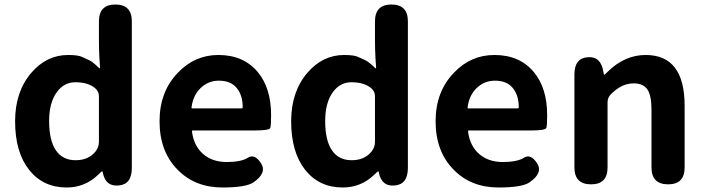

<svg xmlns="http://www.w3.org/2000/svg" viewBox="-20 -818 3131 852"><path d="M276 14Q171 14 109 -64.5Q47 -143 47 -280Q47 -411 119 -495Q187 -574 282 -574Q326 -574 344 -565.5Q362 -557 376.5 -550.5Q391 -544 420 -516Q424 -513 424 -518L421 -562Q419 -601 419 -640V-723Q419 -798 492 -798Q565 -798 565 -723V-73Q565 0 507 5Q448 11 436 -53Q435 -58 433 -58Q431 -58 416 -43Q357 14 276 14ZM404 -146Q419 -165 419 -189V-391Q419 -411 404 -425Q373 -453 314 -453Q264 -453 232 -409Q198 -362 198 -281Q198 -195 228 -151Q258 -107 315.5 -107Q373 -107 404 -146Z M967 14Q846 14 769 -64Q688 -145 688 -280Q688 -411 769 -495Q844 -574 949 -574Q1061 -574 1124 -498Q1183 -427 1183 -307Q1183 -262 1179.5 -250.5Q1176 -239 1108 -239H836Q831 -239 832 -234Q840 -171 881 -135Q922 -99 986 -99Q1050 -99 1080 -118Q1110 -137 1138 -94Q1166 -51 1105 -9Q1072 14 967 14ZM830 -342Q829 -337 834 -337H1052Q1057 -337 1057 -342Q1057 -395 1030.5 -427.5Q1004 -460 951 -460Q905 -460 871 -428Q837 -396 830 -342Z M1501 14Q1396 14 1334 -64.5Q1272 -143 1272 -280Q1272 -411 1344 -495Q1412 -574 1507 -574Q1551 -574 1569 -565.5Q1587 -557 1601.5 -550.5Q1616 -544 1645 -516Q1649 -513 1649 -518L1646 -562Q1644 -601 1644 -640V-723Q1644 -798 1717 -798Q1790 -798 1790 -723V-73Q1790 0 1732 5Q1673 11 1661 -53Q1660 -58 1658 -58Q1656 -58 1641 -43Q1582 14 1501 14ZM1629 -146Q1644 -165 1644 -189V-391Q1644 -411 1629 -425Q1598 -453 1539 -453Q1489 -453 1457 -409Q1423 -362 1423 -281Q1423 -195 1453 -151Q1483 -107 1540.5 -107Q1598 -107 1629 -146Z M2192 14Q2071 14 1994 -64Q1913 -145 1913 -280Q1913 -411 1994 -495Q2069 -574 2174 -574Q2286 -574 2349 -498Q2408 -427 2408 -307Q2408 -262 2404.5 -250.5Q2401 -239 2333 -239H2061Q2056 -239 2057 -234Q2065 -171 2106 -135Q2147 -99 2211 -99Q2275 -99 2305 -118Q2335 -137 2363 -94Q2391 -51 2330 -9Q2297 14 2192 14ZM2055 -342Q2054 -337 2059 -337H2277Q2282 -337 2282 -342Q2282 -395 2255.5 -427.5Q2229 -460 2176 -460Q2130 -460 2096 -428Q2062 -396 2055 -342Z M2603 0Q2529 0 2529 -75V-487Q2529 -560 2588 -564Q2648 -569 2658 -496Q2660 -486 2661.5 -486Q2663 -486 2678 -501Q2753 -574 2845 -574Q3018 -574 3018 -349V-75Q3018 0 2945 0Q2871 0 2871 -75V-331Q2871 -395 2852.5 -421.5Q2834 -448 2792 -448Q2760 -448 2732 -432Q2710 -419 2691 -400Q2676 -385 2676 -364V-75Q2676 0 2603 0Z"/></svg>

Font: Resource Han Rounded KR
Style: Bold
Weight: 700
Designer: Cyano Hao (round all glyphs); Ryoko NISHIZUKA 西塚涼子 (kana, bopomofo & ideographs); Paul D. Hunt (Latin, Greek & Cyrillic)
Foundry: Cyano Hao
Version: 0.990